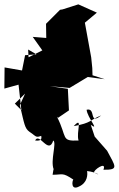

<svg xmlns="http://www.w3.org/2000/svg" viewBox="-47 -762 544 880"><path d="M120 -513 68 -509 54 -439 -26 -453 -27 -356 38 -374 51 -257 21 -287 68 -333 44 -280C65 -192 66 -174 88 -158C127 -133 111 -124 174 -154C92 -193 185 -109 114 -118C133 -158 176 -50 197 -118C214 -108 183 -27 199 14C227 -17 202 -29 194 39C242 39 238 27 289 61C283 69 278 112 315 93C355 75 355 37 352 22C395 26 423 49 385 29C377 20 444 -27 427 16C500 17 482 1 444 -71L387 -136L369 -190C412 -159 353 -223 350 -259C395 -270 358 -186 417 -233C361 -211 375 -199 291 -184C335 -232 301 -157 313 -118C230 -114 263 -132 214 -227L219 -222L269 -256L264 -355L181 -367L272 -359L355 -409L433 -399L377 -417L376 -450L371 -499L342 -658L397 -704L312 -742L240 -719L228 -717L164 -653L165 -588L103 -593L147 -531L77 -496L89 -404L82 -535Z"/></svg>

Font: Hussar Lance
Style: Regular
Weight: 700
Foundry: Cannot Into Space Fonts, PlusOne Fonts
Version: Version 2.27